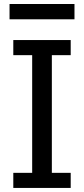

<svg xmlns="http://www.w3.org/2000/svg" viewBox="-20 -924 413 944"><path d="M327.6 0H45.4V-74.2H138.2V-652.8H45.4V-727.1H327.6V-652.8H234.9V-74.2H327.6ZM346.2 -829.1H26.9V-904.3H346.2Z"/></svg>

Font: IranNastaliq
Style: Regular
Weight: 400
Designer: Hossein Zahedi
Version: Version 1.5